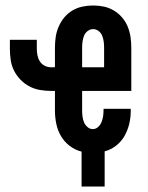

<svg xmlns="http://www.w3.org/2000/svg" viewBox="-20 -548 540 699"><path d="M361 131H277V4Q253 -2 233.5 -17Q214 -32 202 -52.5Q190 -73 185 -97Q180 -121 180 -145V-217H166Q146 -217 125.5 -220.5Q105 -224 87 -233.5Q69 -243 54.5 -258Q40 -273 31 -291Q22 -309 19 -329.5Q16 -350 16 -370V-403H114V-370Q114 -358 116.5 -346Q119 -334 125.5 -324Q132 -314 143 -308.5Q154 -303 166 -303H180V-375Q180 -395 183 -414.5Q186 -434 194 -452Q202 -470 214.5 -485Q227 -500 244 -510Q261 -520 280.5 -524Q300 -528 319 -528Q339 -528 358 -524Q377 -520 394 -510Q411 -500 424 -485Q437 -470 444.5 -452Q452 -434 455 -414.5Q458 -395 458 -375V-217H279V-145Q279 -134 280.5 -123Q282 -112 286 -102.5Q290 -93 298.5 -85.5Q307 -78 318 -78Q329 -78 337.5 -86Q346 -94 350 -104.5Q354 -115 355.5 -126Q357 -137 357 -148V-152H456V-144Q456 -120 450.5 -97Q445 -74 433.5 -53.5Q422 -33 403 -18Q384 -3 361 3ZM279 -303H359V-375Q359 -386 357.5 -397Q356 -408 352 -418Q348 -428 339 -435Q330 -442 319 -442Q308 -442 299 -435Q290 -428 286 -418Q282 -408 280.5 -397Q279 -386 279 -375Z"/></svg>

Font: Iosevka Term Semibold
Style: Regular
Weight: 600
Monospace: yes
Designer: Belleve Invis
Foundry: Belleve Invis
Version: Version 31.4.0